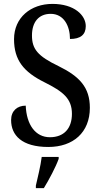

<svg xmlns="http://www.w3.org/2000/svg" viewBox="-20 -744 518 985"><path d="M228 10C355 10 441 -64 441 -191C441 -296 388 -352 280 -405C174 -456 144 -492 144 -562C144 -631 179 -673 240 -673C308 -673 339 -610 339 -544C393 -544 420 -566 420 -610C420 -666 361 -724 249 -724C138 -724 52 -654 52 -543C52 -436 101 -375 208 -322C304 -274 349 -238 349 -160C349 -85 308 -40 236 -40C162 -40 116 -104 112 -202C68 -202 37 -175 37 -128C37 -50 92 10 228 10ZM164 208V221H205C231 179 266 113 281 71V61H194C188 109 174 164 164 208Z"/></svg>

Font: Noto Serif Georgian Condensed Medium
Style: Regular
Weight: 500
Width: 3
Designer: Monotype Design Team, Akaki Razmadze
Foundry: Google LLC
Version: Version 2.003